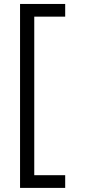

<svg xmlns="http://www.w3.org/2000/svg" viewBox="-20 -752 420 946"><path d="M78.8 -732.5H301.2V-670H148.8V111.2H301.2V173.8H78.8Z"/></svg>

Font: Cambay
Style: Regular
Weight: 400
Designer: Pooja Saxena
Foundry: Pooja Saxena
Version: Version 1.181;PS 001.181;hotconv 1.0.70;makeotf.lib2.5.58329